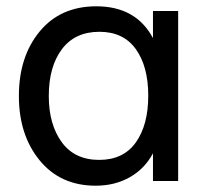

<svg xmlns="http://www.w3.org/2000/svg" viewBox="-20 -575 656 610"><path d="M466 -540H546V0H466V-88Q440 -39 392.5 -12Q345 15 284 15Q172 15 106 -65.5Q40 -146 40 -270Q40 -395 106 -475Q172 -555 286 -555Q412 -555 466 -454ZM295 -67Q372 -67 411.5 -122.5Q451 -178 451 -271Q451 -364 411.5 -419Q372 -474 296 -474Q218 -474 176.5 -418.5Q135 -363 135 -270Q135 -180 176 -123.5Q217 -67 295 -67Z"/></svg>

Font: Manrope Medium
Style: Medium
Weight: 500
Designer: Mikhail Sharanda
Foundry: Mikhail Sharanda
Version: Version 4.000;hotconv 1.0.109;makeotfexe 2.5.65596